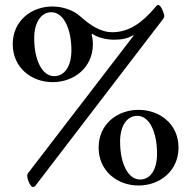

<svg xmlns="http://www.w3.org/2000/svg" viewBox="-20 -731 766 769"><path d="M31 -554C31 -460 106 -402 191 -402C276 -402 352 -460 352 -554C352 -568 350 -581 347 -594L349 -596C371 -580 407 -572 437 -572C468 -572 493 -577 513 -590L515 -588L92 -37C90 -34 89 -30 89 -28C89 -22 90 -15 94 -5C100 9 106 18 112 18C117 18 121 15 124 10L634 -656C636 -659 638 -664 638 -666C638 -672 636 -678 632 -688C626 -702 620 -711 614 -711C609 -711 606 -708 603 -703C550 -641 498 -602 430 -602C382 -602 340 -631 302 -665C276 -689 233 -705 190 -705C106 -705 31 -648 31 -554ZM117 -578C117 -639 143 -682 186 -682C234 -682 266 -617 266 -529C266 -468 240 -426 197 -426C149 -426 117 -490 117 -578ZM375 -140C375 -46 450 12 535 12C620 12 695 -46 695 -140C695 -234 620 -291 535 -291C450 -291 375 -234 375 -140ZM461 -164C461 -225 487 -267 530 -267C578 -267 609 -203 609 -115C609 -54 584 -12 541 -12C493 -12 461 -76 461 -164Z"/></svg>

Font: Monomakh Unicode
Style: Regular
Weight: 400
Version: Version 1.2